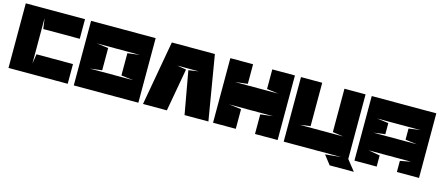

<svg xmlns="http://www.w3.org/2000/svg" viewBox="-51 -1184 4224 1835"><g transform="rotate(15 2061.5 -267.0)"><path d="M240 -550 255 -445H616V-639H30V0H616V-195H255L240 -100V-550Z M784 -445H1211L1091 -430V-210L1211 -195H782L901 -210V-430L784 -445ZM1315 0V-639H676V0H1315Z M1582 -439H1795L1696 -424L1772 0H2008L1901 -639H1475L1361 0H1597L1673 -424L1582 -439Z M2054 -639V0H2279V-194L2156 -209H2592L2469 -194V0H2693V-639H2469V-445L2584 -430H2156L2279 -445V-639H2054Z M2963 -210V-639H2753V0H3392V-639H3183V-210L3289 -195H2859ZM3166 15 3236 105H3475L3392 0H3325Z M3558 -445H3988L3873 -430V-320L3988 -305H3558L3673 -320V-430ZM3453 -639V0H3673V-110L3558 -130H3978L3873 -110V0H4092V-639Z"/></g></svg>

Font: Banana Brick
Style: Regular
Weight: 400
Designer: artmaker
Foundry: artmaker
Version: Version 4.000 2011 initial release